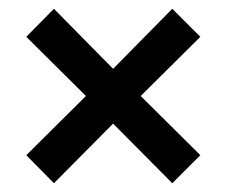

<svg xmlns="http://www.w3.org/2000/svg" viewBox="-20 -542 518 438"><path d="M238 -260 373 -124 437 -188 301 -323 437 -458 373 -522 238 -385 103 -522 40 -458 176 -323 40 -188 103 -124Z"/></svg>

Font: Noto Sans Devanagari UI Condensed SemiBold
Style: Regular
Weight: 600
Width: 3
Designer: Jelle Bosma - Monotype Design Team
Foundry: Monotype Imaging Inc.
Version: Version 2.003